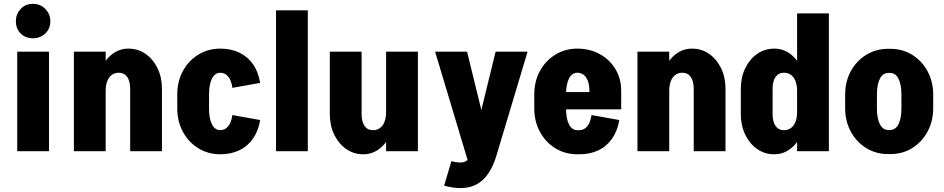

<svg xmlns="http://www.w3.org/2000/svg" viewBox="-20 -790 4930 1003"><path d="M70 0V-520H236V0ZM152 -590Q113 -590 88 -615Q63 -640 63 -679Q63 -717 88 -743.5Q113 -770 152 -770Q190 -770 216.5 -743.5Q243 -717 243 -679Q243 -640 216.5 -615Q190 -590 152 -590Z M366 0V-520H532V0ZM660 0V-327H826V0ZM660 -326Q660 -366 644.5 -388Q629 -410 601 -410L651 -536Q701 -536 740.5 -508.5Q780 -481 803 -433.5Q826 -386 826 -326ZM486 -316Q486 -379 507.5 -429Q529 -479 566.5 -507.5Q604 -536 651 -536L601 -410Q569 -410 550.5 -385Q532 -360 532 -316Z M906 -223V-297H1072V-223ZM906 -296Q906 -365 935.5 -419Q965 -473 1016 -504.5Q1067 -536 1131 -536V-410Q1103 -410 1087.5 -380Q1072 -350 1072 -296ZM1194 -331Q1189 -369 1172.5 -389.5Q1156 -410 1130 -410V-536Q1187 -536 1230.5 -515Q1274 -494 1302 -454Q1330 -414 1339 -357ZM906 -224H1072Q1072 -170 1087.5 -140Q1103 -110 1131 -110V16Q1067 16 1016 -15.5Q965 -47 935.5 -101.5Q906 -156 906 -224ZM1194 -189 1339 -163Q1330 -107 1302 -66.5Q1274 -26 1230.5 -5Q1187 16 1130 16V-110Q1156 -110 1172.5 -131Q1189 -152 1194 -189Z M1422 0V-736H1588V0Z M2163 -520V0H1997V-520ZM1869 -520V-193H1703V-520ZM1869 -194Q1869 -154 1884.5 -132Q1900 -110 1928 -110L1878 16Q1828 16 1788.5 -11.5Q1749 -39 1726 -86.5Q1703 -134 1703 -194ZM2043 -204Q2043 -141 2021.5 -91.5Q2000 -42 1962.5 -13Q1925 16 1878 16L1928 -110Q1960 -110 1978.5 -135Q1997 -160 1997 -204Z M2300 180 2338 52Q2380 63 2403.5 56.5Q2427 50 2435 24H2573Q2540 133 2473.5 171Q2407 209 2300 180ZM2436 24 2569 -520H2736L2573 24ZM2436 90 2253 -520H2420L2512 -144Z M2867 -219V-309H3225V-219ZM2996 16V-110H3006V16ZM2771 -223V-297H2937V-223ZM3059 -309V-317H3225V-309ZM3225 -316H3059Q3059 -360 3042 -385Q3025 -410 2995 -410V-536Q3061 -536 3113 -507.5Q3165 -479 3195 -429Q3225 -379 3225 -316ZM3070 -189 3215 -163Q3206 -107 3178 -66.5Q3150 -26 3106.5 -5Q3063 16 3006 16V-110Q3032 -110 3048.5 -131Q3065 -152 3070 -189ZM2771 -296Q2771 -365 2800.5 -419Q2830 -473 2881 -504.5Q2932 -536 2996 -536V-410Q2968 -410 2952.5 -380Q2937 -350 2937 -296ZM2771 -224H2937Q2937 -170 2952.5 -140Q2968 -110 2996 -110V16Q2932 16 2881 -15.5Q2830 -47 2800.5 -101.5Q2771 -156 2771 -224Z M3310 0V-520H3476V0ZM3604 0V-327H3770V0ZM3604 -326Q3604 -366 3588.5 -388Q3573 -410 3545 -410L3595 -536Q3645 -536 3684.5 -508.5Q3724 -481 3747 -433.5Q3770 -386 3770 -326ZM3430 -316Q3430 -379 3451.5 -429Q3473 -479 3510.5 -507.5Q3548 -536 3595 -536L3545 -410Q3513 -410 3494.5 -385Q3476 -360 3476 -316Z M4310 -518H4144V-720H4310ZM4144 0V-520H4310V0ZM3850 -194V-326H4016V-194ZM4016 -326H3850Q3850 -386 3873 -433.5Q3896 -481 3935.5 -508.5Q3975 -536 4025 -536L4075 -410Q4047 -410 4031.5 -388Q4016 -366 4016 -326ZM4190 -316H4144Q4144 -360 4125.5 -385Q4107 -410 4075 -410L4025 -536Q4072 -536 4109.5 -507.5Q4147 -479 4168.5 -429Q4190 -379 4190 -316ZM4016 -194Q4016 -154 4031.5 -132Q4047 -110 4075 -110L4025 16Q3975 16 3935.5 -11.5Q3896 -39 3873 -86.5Q3850 -134 3850 -194ZM4190 -204Q4190 -141 4168.5 -91.5Q4147 -42 4109.5 -13Q4072 16 4025 16L4075 -110Q4107 -110 4125.5 -135Q4144 -160 4144 -204Z M4689 -224V-296H4855V-224ZM4395 -224V-296H4561V-224ZM4619 -409V-535H4631V-409ZM4619 15V-111H4631V15ZM4395 -295Q4395 -364 4424.5 -418Q4454 -472 4505 -503.5Q4556 -535 4620 -535V-409Q4592 -409 4576.5 -379Q4561 -349 4561 -295ZM4855 -295H4689Q4689 -349 4673.5 -379Q4658 -409 4630 -409V-535Q4695 -535 4745.5 -503.5Q4796 -472 4825.5 -418Q4855 -364 4855 -295ZM4395 -225H4561Q4561 -171 4576.5 -141Q4592 -111 4620 -111V15Q4556 15 4505 -16.5Q4454 -48 4424.5 -102.5Q4395 -157 4395 -225ZM4855 -225Q4855 -157 4825.5 -102.5Q4796 -48 4745.5 -16.5Q4695 15 4630 15V-111Q4658 -111 4673.5 -141Q4689 -171 4689 -225Z"/></svg>

Font: Akshar Light
Style: Regular
Weight: 300
Designer: Tall Chai
Foundry: Tall Chai
Version: Version 1.100